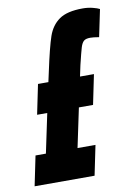

<svg xmlns="http://www.w3.org/2000/svg" viewBox="-94 -748 558 801"><g transform="rotate(-10 185.5 -348.0)"><path d="M384 -681 360 -566Q336 -570 323 -570Q304 -570 295.5 -562.5Q287 -555 281.5 -537Q276 -519 263 -465L253 -418H312L286 -292H226L191 -126H267L241 0H-13L13 -126H57L92 -292H49L75 -418H119L128 -459Q150 -562 165 -605.5Q180 -649 213.5 -672.5Q247 -696 313 -696Q335 -696 355 -691Q375 -686 384 -681Z"/></g></svg>

Font: Saira Ultra Condensed Black
Style: Italic
Weight: 900
Width: 1
Italic angle: -12°
Designer: Hector Gatti with collaboration of the Omnibus-Type team
Foundry: Omnibus-Type
Version: Version 1.001; ttfautohint (v1.8)